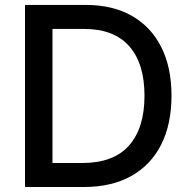

<svg xmlns="http://www.w3.org/2000/svg" viewBox="-20 -747 762 767"><path d="M315.3 0H79.9V-727.3H322.8Q430 -727.3 506.6 -683.8Q583.1 -640.3 624.1 -559.1Q665.1 -478 665.1 -364.7Q665.1 -251.1 623.9 -169.4Q582.7 -87.7 504.4 -43.9Q426.1 0 315.3 0ZM189.6 -95.9H309.3Q433.6 -95.9 495.4 -165.7Q557.2 -235.4 557.2 -364.7Q557.2 -493.3 496.3 -562.3Q435.4 -631.4 316.1 -631.4H189.6Z"/></svg>

Font: Inter UI Medium
Style: Regular
Weight: 500
Designer: Rasmus Andersson
Foundry: rsms
Version: 3.2;8d6f07862